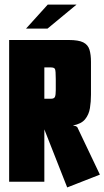

<svg xmlns="http://www.w3.org/2000/svg" viewBox="-20 -795 457 840"><path d="M274 25 174 -229V0H20V-620H281Q324 -620 344.5 -609.5Q365 -599 371.5 -577.5Q378 -556 378 -524V-381Q378 -350 373.5 -322Q369 -294 352.5 -273.5Q336 -253 299 -246L312 -243L318 -239L417 -31ZM203 -363Q217 -363 220.5 -371.5Q224 -380 224 -401V-449Q224 -486 220.5 -493Q217 -500 203 -500H174V-363ZM94 -670 189 -775H315L188 -670Z"/></svg>

Font: Smooch Sans Black
Style: Regular
Weight: 900
Designer: Robert E. Leuschke
Foundry: Robert E. Leuschke
Version: Version 1.010; ttfautohint (v1.8.3)